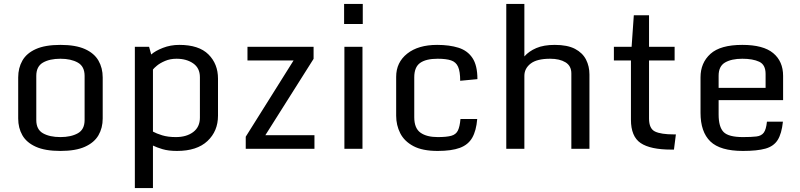

<svg xmlns="http://www.w3.org/2000/svg" viewBox="-20 -755 4057 974"><path d="M286.6 10.7Q209 10.7 161.9 -10.5Q114.7 -31.7 93.5 -68.8Q72.3 -106 72.3 -153.8V-362.3Q72.3 -410.2 93.5 -447.5Q114.7 -484.9 161.9 -506.1Q209 -527.3 286.6 -527.3Q363.8 -527.3 410.9 -506.1Q458 -484.9 479.5 -447.5Q501 -410.2 501 -362.3V-153.8Q501 -106 479.5 -68.8Q458 -31.7 410.9 -10.5Q363.8 10.7 286.6 10.7ZM286.6 -59.6Q340.3 -59.6 374.8 -78.9Q409.2 -98.1 409.2 -146V-370.1Q409.2 -418 374.8 -437.5Q340.3 -457 286.6 -457Q231.9 -457 198 -437.5Q164.1 -418 164.1 -370.1V-146Q164.1 -98.1 198 -78.9Q231.9 -59.6 286.6 -59.6Z M664.1 199.2V-517.6H736.3L747.1 -478.5Q767.6 -497.1 806.4 -512.2Q845.2 -527.3 889.6 -527.3Q988.8 -527.3 1037.4 -479Q1085.9 -430.7 1085.9 -356V-168Q1085.9 -89.8 1032.5 -39.6Q979 10.7 877.9 10.7Q834.5 10.7 804.4 1.7Q774.4 -7.3 755.9 -16.6V199.2ZM872.1 -59.6Q926.3 -59.6 960.2 -85.2Q994.1 -110.8 994.1 -158.2V-363.3Q994.1 -409.7 960.2 -433.3Q926.3 -457 875.5 -457Q843.3 -457 817.6 -446Q792 -435.1 776.1 -421.9Q760.3 -408.7 755.9 -402.3V-87.4Q773.4 -77.6 802.7 -68.6Q832 -59.6 872.1 -59.6Z M1226.6 -61.5 1469.2 -448.2H1235.4V-517.6H1570.8V-456.5L1326.2 -69.3H1575.2V0H1226.6Z M1727.1 -517.6H1818.8V0H1727.1ZM1725.6 -734.9H1820.3V-633.3H1725.6Z M2200.2 10.7Q2123 10.7 2076.9 -13.9Q2030.8 -38.6 2010.3 -79.3Q1989.7 -120.1 1989.7 -168V-365.2Q1989.7 -438.5 2045.7 -482.9Q2101.6 -527.3 2197.8 -527.3Q2259.8 -527.3 2305.7 -512.9Q2351.6 -498.5 2376.7 -460.9Q2401.9 -423.3 2401.9 -353.5L2314.5 -345.2Q2314.5 -392.6 2303.7 -416.5Q2293 -440.4 2268.1 -448.7Q2243.2 -457 2200.2 -457Q2141.1 -457 2111.3 -435.8Q2081.5 -414.6 2081.5 -362.8V-160.2Q2081.5 -104.5 2113 -82Q2144.5 -59.6 2200.2 -59.6Q2245.6 -59.6 2269.3 -66.2Q2293 -72.8 2302.7 -92.5Q2312.5 -112.3 2315.9 -151.4H2400.9Q2396 -91.8 2375.5 -56.2Q2355 -20.5 2312.7 -4.9Q2270.5 10.7 2200.2 10.7Z M2548.3 -734.9H2640.1V-468.8Q2663.1 -495.1 2700.7 -511.2Q2738.3 -527.3 2794.4 -527.3Q2858.4 -527.3 2897 -507.1Q2935.5 -486.8 2952.9 -452.6Q2970.2 -418.5 2970.2 -377.4V0H2878.4V-382.3Q2878.4 -420.9 2848.6 -439Q2818.8 -457 2771 -457Q2703.6 -457 2671.9 -432.4Q2640.1 -407.7 2640.1 -370.1V0H2548.3Z M3180.7 -147.9V-448.2H3094.2V-517.6H3184.1L3195.3 -677.7H3272.5V-517.6H3402.3V-448.2H3272.5V-153.8Q3272.5 -102.5 3302.7 -87.9Q3333 -73.2 3398.4 -73.2H3408.7L3398.9 3.9H3385.3Q3279.3 3.9 3230 -29.3Q3180.7 -62.5 3180.7 -147.9Z M3533.7 -182.6V-362.8Q3533.7 -436 3584 -481.7Q3634.3 -527.3 3745.6 -527.3Q3852.1 -527.3 3902.3 -485.6Q3952.6 -443.8 3952.6 -370.1V-247.1H3625.5V-174.3Q3625.5 -111.3 3650.6 -85.4Q3675.8 -59.6 3749 -59.6Q3792.5 -59.6 3817.6 -62.7Q3842.8 -65.9 3854.7 -82.3Q3866.7 -98.6 3870.6 -137.7H3951.7Q3945.3 -76.7 3925 -44.7Q3904.8 -12.7 3862.8 -1Q3820.8 10.7 3749 10.7Q3633.3 10.7 3583.5 -37.6Q3533.7 -85.9 3533.7 -182.6ZM3863.8 -309.1V-379.9Q3863.8 -426.8 3831.3 -441.9Q3798.8 -457 3745.6 -457Q3690.9 -457 3658.2 -438Q3625.5 -418.9 3625.5 -371.1V-309.1Z"/></svg>

Font: Monda
Style: Regular
Weight: 400
Designer: Vernon Adams
Foundry: Vernon Adams
Version: Version 2.100; ttfautohint (v1.8.3)